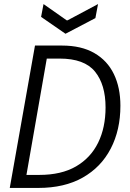

<svg xmlns="http://www.w3.org/2000/svg" viewBox="-20 -924 640 944"><path d="M28 0 152 -700H285Q380 -700 444 -663Q508 -626 540 -559.5Q572 -493 572 -404Q572 -285 524.5 -193.5Q477 -102 387 -51Q297 0 168 0ZM110 -64H173Q282 -64 354 -106Q426 -148 462.5 -222.5Q499 -297 499 -396Q499 -508 447 -572Q395 -636 273 -636H210ZM302 -758 182 -841 194 -904 308 -824H312L462 -904L449 -835Z"/></svg>

Font: DM Mono Light
Style: Italic
Weight: 300
Italic angle: -10°
Designer: Colophon Foundry
Foundry: Colophon Foundry
Version: Version 1.000; ttfautohint (v1.8.2.53-6de2)